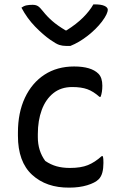

<svg xmlns="http://www.w3.org/2000/svg" viewBox="-20 -847 540 878"><path d="M302 -637H282Q266 -637 251.5 -641.5Q237 -646 210 -665Q177 -688 140.5 -725.5Q104 -763 78 -812Q89 -820 101 -822.5Q113 -825 129 -825Q144 -825 153.5 -819Q163 -813 177 -795Q195 -772 219 -751Q243 -730 280 -708H284Q330 -737 360 -767Q390 -797 407 -827H413Q443 -827 458 -820Q473 -813 473 -802Q473 -795 467 -781.5Q461 -768 446 -748Q420 -714 381 -683.5Q342 -653 302 -637ZM319 -543Q397 -543 430 -510Q448 -492 448 -455Q448 -425 440 -404H435Q407 -429 379.5 -439Q352 -449 310 -449Q259 -449 224 -421Q189 -393 171 -344.5Q153 -296 153 -234V-220Q153 -157 187 -111Q212 -94 239 -86.5Q266 -79 300 -79Q350 -79 382 -92Q414 -105 445 -133H450Q452 -126 452.5 -119.5Q453 -113 453 -102Q453 -77 448 -58Q443 -39 431 -27Q415 -11 379 0Q343 11 297 11Q192 12 127 -47.5Q62 -107 62 -226V-241Q62 -332 94 -400Q126 -468 183.5 -505.5Q241 -543 319 -543Z"/></svg>

Font: Recursive Sn Csl St
Style: Regular
Weight: 400
Version: Version 1.079;hotconv 1.0.112;makeotfexe 2.5.65598; ttfautoh